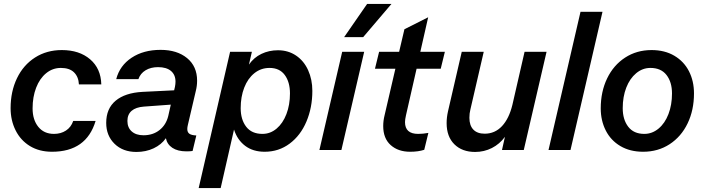

<svg xmlns="http://www.w3.org/2000/svg" viewBox="-20 -764 3589 978"><path d="M34 -213Q34 -298 66.5 -365.5Q99 -433 158.5 -471Q218 -509 295 -509Q384 -509 439 -462Q494 -415 496 -334H382Q380 -373 357 -395.5Q334 -418 290 -418Q248 -418 215 -391Q182 -364 164 -317Q146 -270 146 -212Q146 -154 175 -118Q204 -82 255 -82Q290 -82 316 -99Q342 -116 353 -148H467Q420 9 245 9Q180 9 132.5 -20Q85 -49 59.5 -100Q34 -151 34 -213Z M937 -128Q934 -116 934 -107Q934 -90 945 -82.5Q956 -75 980 -74L961 5Q950 7 930 7Q885 7 858 -11Q831 -29 825 -60Q802 -27 762.5 -8.5Q723 10 675 10Q606 10 563.5 -31.5Q521 -73 521 -138Q521 -211 569 -251Q617 -291 705 -296L867 -304L871 -321Q874 -336 874 -348Q874 -383 851 -402.5Q828 -422 785 -422Q748 -422 721.5 -406Q695 -390 685 -361H572Q590 -430 650.5 -470Q711 -510 798 -510Q882 -510 933 -468Q984 -426 984 -353Q984 -326 977 -299ZM837 -173 850 -231 713 -221Q672 -218 650.5 -199.5Q629 -181 629 -148Q629 -114 651 -94.5Q673 -75 711 -75Q759 -75 792.5 -101.5Q826 -128 837 -173Z M1571 -301Q1571 -216 1541 -145Q1511 -74 1455.5 -32.5Q1400 9 1328 9Q1269 9 1229 -21Q1189 -51 1172 -104L1104 194H992L1152 -500H1263L1248 -435Q1273 -471 1311.5 -489.5Q1350 -508 1396 -508Q1448 -508 1488 -481Q1528 -454 1549.5 -406.5Q1571 -359 1571 -301ZM1457 -288Q1457 -346 1430.5 -382Q1404 -418 1353 -418Q1309 -418 1275.5 -391Q1242 -364 1224 -317.5Q1206 -271 1206 -213Q1206 -155 1234 -118.5Q1262 -82 1317 -82Q1357 -82 1389 -109Q1421 -136 1439 -183Q1457 -230 1457 -288Z M1733 -575 1850 -744H1974L1830 -575ZM1723 -500H1835L1719 0H1607Z M2102 -414 2048 -177Q2043 -155 2043 -142Q2043 -82 2110 -82Q2134 -82 2162 -87L2141 -1Q2111 9 2069 9Q2008 9 1970 -25Q1932 -59 1932 -122Q1932 -149 1939 -177L1994 -414H1890L1911 -500H2013L2040 -615L2161 -676L2121 -500H2246L2225 -414Z M2652 -500H2764L2648 0H2537L2552 -67Q2525 -30 2485.5 -10Q2446 10 2400 10Q2334 10 2294.5 -29Q2255 -68 2255 -137Q2255 -166 2262 -197L2332 -500H2444L2376 -206Q2371 -187 2371 -164Q2371 -125 2391 -104Q2411 -83 2449 -83Q2501 -83 2537 -121.5Q2573 -160 2590 -230Z M2937 -704H3049L2886 0H2774Z M3040 -212Q3040 -297 3072.5 -364.5Q3105 -432 3164 -470.5Q3223 -509 3299 -509Q3366 -509 3415 -480Q3464 -451 3489.5 -401Q3515 -351 3515 -288Q3515 -203 3482.5 -135.5Q3450 -68 3391 -29.5Q3332 9 3256 9Q3189 9 3140 -20Q3091 -49 3065.5 -99.5Q3040 -150 3040 -212ZM3403 -288Q3403 -346 3375 -382Q3347 -418 3293 -418Q3253 -418 3220.5 -391Q3188 -364 3170 -317.5Q3152 -271 3152 -213Q3152 -155 3180 -118.5Q3208 -82 3262 -82Q3302 -82 3334.5 -109Q3367 -136 3385 -183Q3403 -230 3403 -288Z"/></svg>

Font: CBA Beacon Sans Bold
Style: Italic
Weight: 700
Italic angle: -13°
Designer: Wei Huang
Foundry: Wei Huang
Version: Version 1.002